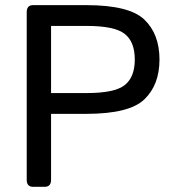

<svg xmlns="http://www.w3.org/2000/svg" viewBox="-20 -720 679 740"><path d="M107.4 0Q83 0 83 -26.9V-673.3Q83 -700.2 107.4 -700.2H312.5Q478.5 -700.2 536.6 -644.3Q594.7 -588.4 594.7 -490.7Q594.7 -393.1 536.6 -337.2Q478.5 -281.2 312.5 -281.2H176.8V-26.9Q176.8 0 152.3 0ZM176.8 -361.3H314Q421.4 -361.3 460.4 -391.8Q499.5 -422.4 499.5 -490.7Q499.5 -559.1 460.4 -589.6Q421.4 -620.1 314 -620.1H176.8Z"/></svg>

Font: Istok Web
Style: Regular
Weight: 400
Designer: Andrey V. Panov
Foundry: Andrey V. Panov
Version: Version 1.0.2g